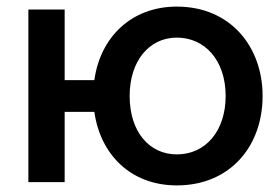

<svg xmlns="http://www.w3.org/2000/svg" viewBox="-20 -552 849 582"><path d="M516 10C676 10 776 -107 776 -261C776 -410 679 -532 516 -532C379 -532 284 -440 266 -309H176V-523H66V0H176V-213H266C284 -84 376 10 516 10ZM516 -84C433 -84 373 -152 373 -261C373 -367 432 -438 516 -438C601 -438 664 -369 664 -261C664 -156 604 -84 516 -84Z"/></svg>

Font: FIGSv2-sans-serif SemiBold
Style: Regular
Weight: 600
Designer: Matt McInerney, Pablo Impallari, Rodrigo Fuenzalida,Mirko Velimirovic
Foundry: Matt McInerney, Pablo Impallari, Rodrigo Fuenzalida
Version: Version 4.021;hotconv 1.0.109;makeotfexe 2.5.65596